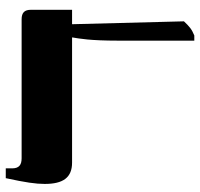

<svg xmlns="http://www.w3.org/2000/svg" viewBox="-34 -653 694 666"><g transform="rotate(-90 313.0 -320.0)"><path d="M505 7H523C545 -2 554 -10 572 -29L562 -417H612V-560C612 -582 602 -592 579 -592H97C74 -592 62 -601 62 -625V-647H28C13 -578 8 -543 8 -512C8 -448 30 -417 82 -417H516V-415C512 -391 505 -355 505 -257Z"/></g></svg>

Font: Noto Serif Hebrew ExtraCondensed Black
Style: Regular
Weight: 900
Width: 2
Designer: Monotype Design Team
Foundry: Monotype Imaging Inc.
Version: Version 2.004